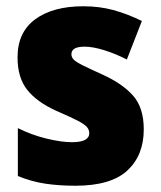

<svg xmlns="http://www.w3.org/2000/svg" viewBox="-20 -583 513 613"><path d="M439 -170Q439 -87 386.5 -38.5Q334 10 221 10Q169 10 125 3.5Q81 -3 37 -21V-174Q81 -152 128.5 -140.5Q176 -129 210 -129Q265 -129 265 -158Q265 -169 257 -178Q249 -187 226.5 -198.5Q204 -210 160 -229Q98 -257 67 -296Q36 -335 36 -400Q36 -480 92.5 -521.5Q149 -563 246 -563Q297 -563 341.5 -551Q386 -539 433 -516L385 -393Q350 -411 313.5 -422.5Q277 -434 250 -434Q208 -434 208 -410Q208 -400 215.5 -392.5Q223 -385 244 -374.5Q265 -364 307 -345Q371 -316 405 -277.5Q439 -239 439 -170Z"/></svg>

Font: Noto Sans Lao SemiCondensed Black
Style: Regular
Weight: 900
Width: 4
Designer: Monotype Design Team
Foundry: Monotype Imaging Inc.
Version: Version 2.003; ttfautohint (v1.8.4.7-5d5b)